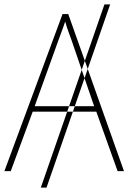

<svg xmlns="http://www.w3.org/2000/svg" viewBox="-20 -780 617 875"><path d="M482 -760 192 75H166L456 -760ZM409 -296H138L245 -593Q252 -613 261 -636.5Q270 -660 277 -682Q285 -654 293 -632.5Q301 -611 307 -594ZM516 0H545L291 -716H265L0 0H29L129 -271H419Z"/></svg>

Font: Noto Sans Display Thin
Style: Regular
Weight: 250
Designer: Monotype Design Team
Foundry: Monotype Imaging Inc.
Version: Version 1.900